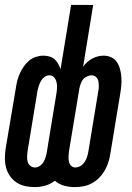

<svg xmlns="http://www.w3.org/2000/svg" viewBox="-20 -755 540 783"><path d="M122 8Q102 8 83 4Q64 0 48 -10.5Q32 -21 21 -36.5Q10 -52 5 -70.5Q0 -89 0 -109Q0 -129 3 -149L45 -398Q47 -413 51 -428Q55 -443 61.5 -457Q68 -471 77.5 -484.5Q87 -498 99 -508Q111 -518 126.5 -523Q142 -528 157 -528Q170 -528 182 -524.5Q194 -521 202.5 -513.5Q211 -506 217 -495Q223 -484 227 -473L270 -735H360L319 -483Q326 -493 335.5 -501.5Q345 -510 356 -516Q367 -522 379 -525Q391 -528 402 -528Q420 -528 434.5 -521Q449 -514 457.5 -500.5Q466 -487 470 -471Q474 -455 475 -438.5Q476 -422 474.5 -405Q473 -388 470 -371L429 -122Q426 -105 420 -88Q414 -71 404.5 -55.5Q395 -40 382 -27.5Q369 -15 352.5 -6.5Q336 2 319 5Q302 8 285 8Q262 8 240.5 2Q219 -4 204 -18Q186 -4 164.5 2Q143 8 122 8ZM287 -72Q298 -72 308 -78Q318 -84 324.5 -93.5Q331 -103 334.5 -113.5Q338 -124 340 -135L381 -384Q383 -394 383 -404.5Q383 -415 381 -424.5Q379 -434 371.5 -441Q364 -448 354 -448Q345 -448 335 -443.5Q325 -439 319 -431.5Q313 -424 309.5 -414.5Q306 -405 304 -396L261 -136Q260 -126 259.5 -116Q259 -106 261 -96Q263 -86 270 -79Q277 -72 287 -72ZM123 -72Q133 -72 142.5 -78.5Q152 -85 157.5 -94.5Q163 -104 166 -114Q169 -124 171 -135L210 -373Q212 -385 212.5 -397Q213 -409 210.5 -420Q208 -431 200.5 -439.5Q193 -448 181 -448Q171 -448 162 -441.5Q153 -435 147.5 -425.5Q142 -416 138.5 -405.5Q135 -395 133 -385L92 -136Q91 -126 90.5 -115Q90 -104 93 -94.5Q96 -85 104 -78.5Q112 -72 123 -72Z"/></svg>

Font: Iosevka Curly Medium
Style: Italic
Weight: 500
Italic angle: -9°
Monospace: yes
Designer: Belleve Invis
Foundry: Belleve Invis
Version: Version 22.1.2; ttfautohint (v1.8.4)